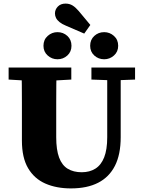

<svg xmlns="http://www.w3.org/2000/svg" viewBox="-20 -1031 796 1069"><path d="M375 18Q294 18 232.5 -9Q171 -36 136.5 -94.5Q102 -153 102 -248V-362Q102 -411 102 -459.5Q102 -508 101.5 -557Q101 -606 100 -655H295Q294 -607 293.5 -558Q293 -509 293 -460Q293 -411 293 -362V-267Q293 -197 309 -154Q325 -111 357 -91.5Q389 -72 435 -72Q479 -72 511 -92Q543 -112 560 -155Q577 -198 577 -267V-655H652V-267Q652 -171 620 -108Q588 -45 526.5 -13.5Q465 18 375 18ZM28 -588V-655H377V-588L235 -580H163ZM489 -588V-655H732V-588L627 -584H600ZM347 -888Q325 -897 311.5 -908Q298 -919 292 -931Q286 -943 286 -956Q286 -978 302 -994.5Q318 -1011 345 -1011Q367 -1011 384 -1000.5Q401 -990 418 -970L483 -892L449 -844ZM300 -701Q269 -701 245.5 -722Q222 -743 222 -776Q222 -810 245.5 -831Q269 -852 300 -852Q332 -852 355 -831Q378 -810 378 -776Q378 -743 355 -722Q332 -701 300 -701ZM560 -701Q528 -701 505 -722Q482 -743 482 -776Q482 -810 505 -831Q528 -852 560 -852Q591 -852 614.5 -831Q638 -810 638 -776Q638 -743 614.5 -722Q591 -701 560 -701Z"/></svg>

Font: Source Serif 4 ExtraBold
Style: Regular
Weight: 800
Designer: Frank Grießhammer
Foundry: Adobe Systems Incorporated
Version: Version 4.004;hotconv 1.0.116;makeotfexe 2.5.65601